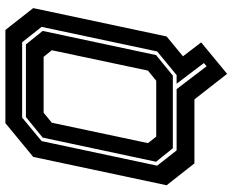

<svg xmlns="http://www.w3.org/2000/svg" viewBox="-95 -645 861 711"><g transform="rotate(-90 335.5 -289.5)"><path d="M417.5 121 323 0H86L5 -103L110 -597L235 -700H580L661 -597L556 -103L482.5 -42.5L534 25ZM445.5 45 457.5 35 381 -66H413L500.5 -138L591.5 -566L534.5 -638H255.5L168.5 -566L77.5 -138L134 -66H361ZM185 -141.5H392L429.5 -172L505 -528L480.5 -558.5H273.5L236.5 -528L161 -172ZM142 -80 92 -142 181.5 -562 257.5 -624H526.5L576.5 -562L487 -142L411 -80Z"/></g></svg>

Font: Tourney Thin
Style: Italic
Weight: 100
Italic angle: -12°
Designer: Tyler Finck
Foundry: Etcetera Type Co
Version: Version 1.015